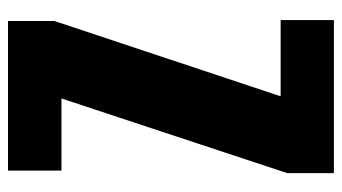

<svg xmlns="http://www.w3.org/2000/svg" viewBox="-206 -644 850 477"><g transform="rotate(-90 218.5 -405.0)"><path d="M27.3 0V-115.7L212.9 -676.8H33.7V-809.6H405.3V-694.3L218.3 -132.3H407.7V0Z"/></g></svg>

Font: Oswald
Style: Heavy
Weight: 800
Designer: Vernon Adams
Foundry: Vernon Adams
Version: 3.0; ttfautohint (v0.95) -l 8 -r 50 -G 200 -x 0 -w "G" -W -c